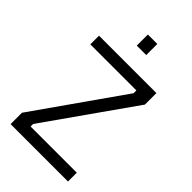

<svg xmlns="http://www.w3.org/2000/svg" viewBox="-264 -976 1064 1064"><g transform="rotate(45 268.0 -443.5)"><path d="M43 -624V-692H493V-602L131 -88V-68H493V1H43V-88L404 -602V-624ZM230 -801V-888H304V-801Z"/></g></svg>

Font: Titillium Web
Style: Regular
Weight: 400
Version: Version 1.001;PS 57.000;hotconv 1.0.70;makeotf.lib2.5.55311